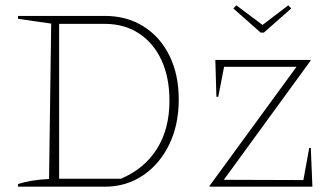

<svg xmlns="http://www.w3.org/2000/svg" viewBox="-20 -704 1246 724"><path d="M375 -644Q458 -644 521 -604.5Q584 -565 619 -494Q654 -423 654 -329Q654 -233 618 -159Q582 -85 519 -42.5Q456 0 375 0H48V-10Q97 -26 165 -29L173 -615L48 -633V-644ZM436 -30Q525 -68 572 -143Q619 -218 619 -324Q619 -412 589 -477Q559 -542 504 -578Q449 -614 375 -614H203V-30ZM770 0V-3L1098 -452H825L803 -339H796L792 -478H1151V-475L824 -26L1124 -25L1146 -146H1152L1158 0ZM963 -581 860 -672 871 -684 970 -610 1067 -684 1078 -672 975 -581Z"/></svg>

Font: Piazzolla Thin
Style: Regular
Weight: 100
Designer: Juan Pablo del Peral
Foundry: Huerta Tipografica
Version: Version 1.330